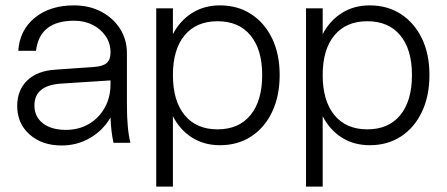

<svg xmlns="http://www.w3.org/2000/svg" viewBox="-20 -531 1661 714"><path d="M452 -141Q452 -51 465 0H402Q393 -41 391 -94Q363 -46 315 -18Q267 10 209 10Q136 10 90 -31Q44 -72 44 -137Q44 -196 81.5 -232Q119 -268 187 -272L329 -282Q362 -284 376.5 -296.5Q391 -309 391 -335V-337Q391 -370 373 -396.5Q355 -423 324.5 -438.5Q294 -454 256 -454Q127 -454 114 -342H48Q53 -419 109.5 -465Q166 -511 255 -511Q312 -511 356.5 -487.5Q401 -464 426.5 -424Q452 -384 452 -333ZM108 -139Q108 -97 139.5 -72.5Q171 -48 225 -48Q273 -48 310.5 -70Q348 -92 369.5 -130.5Q391 -169 391 -218V-232L206 -220Q108 -213 108 -139Z M561 -500H623V-404Q649 -454 694 -482.5Q739 -511 798 -511Q864 -511 914 -478.5Q964 -446 992 -388Q1020 -330 1020 -252Q1020 -174 992 -115Q964 -56 914 -23.5Q864 9 798 9Q739 9 694 -19.5Q649 -48 623 -99V163H561ZM955 -252Q955 -347 911.5 -399.5Q868 -452 789 -452Q710 -452 666.5 -399.5Q623 -347 623 -252Q623 -156 666.5 -103Q710 -50 789 -50Q868 -50 911.5 -103Q955 -156 955 -252Z M1118 -500H1180V-404Q1206 -454 1251 -482.5Q1296 -511 1355 -511Q1421 -511 1471 -478.5Q1521 -446 1549 -388Q1577 -330 1577 -252Q1577 -174 1549 -115Q1521 -56 1471 -23.5Q1421 9 1355 9Q1296 9 1251 -19.5Q1206 -48 1180 -99V163H1118ZM1512 -252Q1512 -347 1468.5 -399.5Q1425 -452 1346 -452Q1267 -452 1223.5 -399.5Q1180 -347 1180 -252Q1180 -156 1223.5 -103Q1267 -50 1346 -50Q1425 -50 1468.5 -103Q1512 -156 1512 -252Z"/></svg>

Font: Overused Grotesk Book
Style: Regular
Weight: 350
Version: Version 0.003